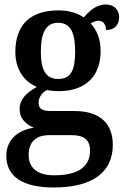

<svg xmlns="http://www.w3.org/2000/svg" viewBox="-20 -594 554 851"><path d="M218 237C396 237 480 165 480 48C480 -41 429 -102 309 -102H203C167 -102 151 -113 151 -138C151 -165 169 -185 188 -195C199 -192 226 -190 240 -190C367 -190 426 -264 426 -367C426 -426 407 -462 382 -490C392 -496 403 -502 418 -502C437 -502 450 -485 450 -461C492 -461 508 -488 508 -518C508 -548 488 -574 449 -574C404 -574 374 -542 351 -517C325 -535 287 -548 240 -548C109 -548 48 -479 48 -363C48 -288 86 -232 143 -209C96 -182 67 -153 67 -111C67 -65 99 -41 130 -28C62 -18 8 23 8 97C8 186 77 237 218 237ZM238 -244C181 -244 161 -287 161 -364C161 -444 181 -493 237 -493C295 -493 313 -446 313 -365C313 -286 296 -244 238 -244ZM220 183C142 183 107 147 107 93C107 23 154 5 196 5H298C352 5 379 25 379 74C379 138 336 183 220 183Z"/></svg>

Font: Noto Serif Devanagari SemiCondensed SemiBold
Style: Regular
Weight: 600
Width: 4
Designer: Universal Thirst, Indian Type Foundry and the Monotype Design Team
Foundry: Monotype Imaging Inc.
Version: Version 2.004